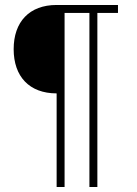

<svg xmlns="http://www.w3.org/2000/svg" viewBox="-20 -753 550 773"><path d="M208 -377V0H240V-701H340V0H372V-701H455V-733H208C98 -733 35 -665 35 -555C35 -445 98 -377 208 -377Z"/></svg>

Font: Kreadon Extra Light
Style: Regular
Weight: 200
Designer: kohakuno
Foundry: StudioGnu
Version: Version 1.000;Glyphs 3.1.2 (3151)